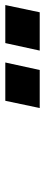

<svg xmlns="http://www.w3.org/2000/svg" viewBox="264 -1074 173 742"><g transform="rotate(-90 351.0 -703.5)"><path d="M526 -637 555 -770H702L674 -637ZM304 -637 332 -770H480L451 -637Z"/></g></svg>

Font: Azeret Mono Thin SemiBold
Style: Italic
Weight: 600
Italic angle: -12°
Version: Version 1.002